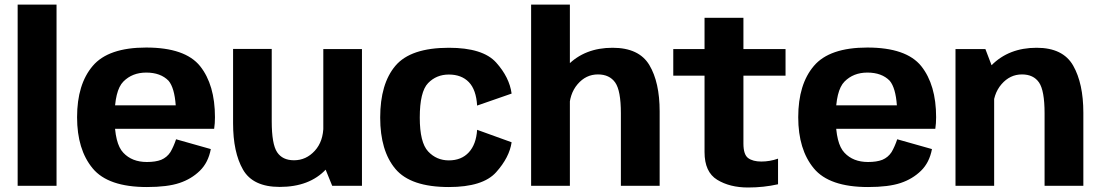

<svg xmlns="http://www.w3.org/2000/svg" viewBox="-20 -805 4770 832"><path d="M56.5 0H225V-785H56.5Z M616.5 5.5V-103Q552 -103 514.5 -143Q476.5 -182.5 476.5 -296.5Q476.5 -413 514.5 -451.5Q553 -490.5 613.5 -490.5Q676 -490.5 710.5 -455Q736 -424.5 741.5 -348.5H461V-247H908Q911.5 -269.5 911.5 -297Q911.5 -437.5 847 -518.5Q782 -599 613.5 -599Q449.5 -599 382 -519.5Q314 -440 314 -297Q314 -157 381.5 -75.5Q448.5 5.5 616.5 5.5ZM616.5 -103V5.5Q705.5 5.5 757.5 -12Q809 -29 846 -65Q882.5 -100.5 893.5 -159L743 -201.5Q732.5 -170 718.5 -146Q703.5 -123 678.5 -112.5Q654 -103 616.5 -103Z M1419.5 0H1548.5V-592.5H1381V-94.5ZM1157.5 -593H990V-271Q990 -145 1033 -70Q1076 5 1192 5Q1321.5 5 1392.8 -71.5Q1464 -148 1464 -226L1381.5 -260.5Q1381.5 -192.5 1344 -151.5Q1306.5 -110.5 1254 -110.5Q1204 -110.5 1180.8 -145.5Q1157.5 -180.5 1157.5 -279.5Z M1925 5.5Q2072.5 5.5 2130 -58.8Q2187.5 -123 2197 -188.5L2047.5 -242.5Q2043.5 -179.5 2011.5 -144.8Q1979.5 -110 1925 -110Q1871.5 -110 1835.2 -148.8Q1799 -187.5 1799 -295.5Q1799 -407.5 1835 -444.8Q1871 -482 1925 -482Q1980 -482 2011.8 -449Q2043.5 -416 2047.5 -347.5L2197 -399.5Q2187.5 -470 2130 -534Q2072.5 -598 1925 -598Q1759.5 -598 1693.5 -520Q1627.5 -442 1627.5 -295.5Q1627.5 -151.5 1693.5 -73Q1759.5 5.5 1925 5.5Z M2281.5 0H2449.5V-785H2281.5ZM2670.5 0H2838.5V-322Q2838.5 -448.5 2793.8 -523.2Q2749 -598 2634.5 -598Q2514 -598 2439.5 -521.8Q2365 -445.5 2365 -367L2446.5 -329.5Q2446.5 -397.5 2482.8 -440Q2519 -482.5 2571 -482.5Q2621 -482.5 2645.8 -447.5Q2670.5 -412.5 2670.5 -314Z M3221.5 7.5Q3289.5 7.5 3351.5 -6.5V-117.5Q3316 -105 3279 -105Q3242.5 -105 3222 -120Q3201.5 -135 3201.5 -183V-477H3384V-592.5H3201.5V-728H3033V-592.5H2897.5V-477H3033V-146Q3033 -59.5 3087.8 -26Q3142.5 7.5 3221.5 7.5Z M3741.5 5.5V-103Q3677 -103 3639.5 -143Q3601.5 -182.5 3601.5 -296.5Q3601.5 -413 3639.5 -451.5Q3678 -490.5 3738.5 -490.5Q3801 -490.5 3835.5 -455Q3861 -424.5 3866.5 -348.5H3586V-247H4033Q4036.5 -269.5 4036.5 -297Q4036.5 -437.5 3972 -518.5Q3907 -599 3738.5 -599Q3574.5 -599 3507 -519.5Q3439 -440 3439 -297Q3439 -157 3506.5 -75.5Q3573.5 5.5 3741.5 5.5ZM3741.5 -103V5.5Q3830.5 5.5 3882.5 -12Q3934 -29 3971 -65Q4007.5 -100.5 4018.5 -159L3868 -201.5Q3857.5 -170 3843.5 -146Q3828.5 -123 3803.5 -112.5Q3779 -103 3741.5 -103Z M4120.5 0H4288V-493L4250 -592.5H4120.5ZM4506.5 0H4674.5V-316.5Q4674.5 -443 4630.5 -520.5Q4586.5 -598 4472 -598Q4351.5 -598 4276.2 -521.8Q4201 -445.5 4201 -367L4283 -329.5Q4283 -397.5 4319.8 -440Q4356.5 -482.5 4408.5 -482.5Q4458.5 -482.5 4482.5 -447.5Q4506.5 -412.5 4506.5 -314Z"/></svg>

Font: Anybody Thin
Style: Bold
Weight: 700
Version: Version 1.113;gftools[0.9.25]